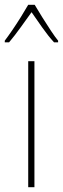

<svg xmlns="http://www.w3.org/2000/svg" viewBox="-41 -783 263 803"><path d="M103 0H77V-527H103ZM104 -763Q117 -741 136 -710.5Q155 -680 173 -653Q191 -626 202 -613V-606H185Q161 -632 136 -667.5Q111 -703 91 -732Q71 -704 45 -668Q19 -632 -3 -606H-21V-613Q-8 -630 10.5 -657Q29 -684 47 -713Q65 -742 77 -763Z"/></svg>

Font: Noto Sans Bengali Condensed Thin
Style: Regular
Weight: 100
Width: 3
Designer: Joana Ranito - Universal Thirst; Jelle Bosma - Monotype Design Team
Foundry: Universal Thirst ehf.
Version: Version 3.000; ttfautohint (v1.8.4.7-5d5b)